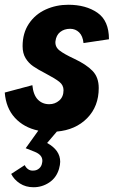

<svg xmlns="http://www.w3.org/2000/svg" viewBox="-40 -543 478 807"><path d="M375 -173Q375 -96 326.5 -46.5Q278 3 199 10L158 58Q213 88 213 137Q213 149 208 167Q197 204 167 224Q137 244 101 244Q68 244 43.5 228Q19 212 7 188L64 151Q69 162 78.5 168.5Q88 175 100 174Q114 174 124.5 165Q135 156 137 141Q138 138 138 132Q138 108 106 95L68 80L121 6Q60 -7 22.5 -48Q-15 -89 -20 -154L96 -185Q100 -144 119 -124.5Q138 -105 167 -105Q191 -105 209 -120.5Q227 -136 227 -164Q227 -185 209.5 -199Q192 -213 152 -234Q119 -251 99.5 -264.5Q80 -278 67.5 -298.5Q55 -319 55 -349Q55 -404 81.5 -443.5Q108 -483 152 -503Q196 -523 247 -523Q321 -523 369.5 -489.5Q418 -456 418 -378L311 -362Q308 -392 292.5 -407Q277 -422 255 -422Q230 -422 213 -408.5Q196 -395 193 -369Q191 -346 210 -331Q229 -316 272 -296Q323 -272 349 -245Q375 -218 375 -173Z"/></svg>

Font: Decalotype ExtraBold Italic
Style: Regular
Weight: 800
Italic angle: -12°
Designer: Alfredo Marco Pradil
Foundry: Alfredo Marco Pradil
Version: Version 1.0